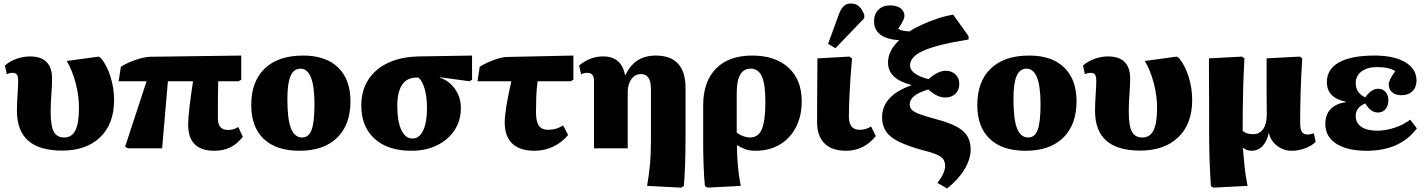

<svg xmlns="http://www.w3.org/2000/svg" viewBox="-20 -849 8153 1099"><path d="M335 13Q77 13 77 -214Q77 -263 80.5 -307.5Q84 -352 84 -387Q84 -411 77 -421.5Q70 -432 52 -432Q34 -432 19 -424L8 -474Q35 -498 73.5 -512Q112 -526 151 -526Q278 -526 278 -399Q278 -357 274 -308.5Q270 -260 270 -210Q270 -128 288 -95Q306 -62 348 -62Q391 -62 411.5 -102.5Q432 -143 432 -232Q432 -302 413 -374Q394 -446 362 -500L545 -525L559 -515Q593 -473 613 -408.5Q633 -344 633 -276Q633 -140 553.5 -63.5Q474 13 335 13Z M1207 14Q1057 14 1057 -135Q1057 -173 1065 -240.5Q1073 -308 1085 -384H941L908 0H713L696 -9L819 -384H659L672 -467Q690 -479 720.5 -492.5Q751 -506 783 -514.5Q815 -523 836 -524L1361 -531V-393L1346 -384H1229Q1228 -338 1227.5 -290Q1227 -242 1227 -175Q1227 -138 1241.5 -121.5Q1256 -105 1287 -105Q1316 -105 1344 -122L1370 -66Q1337 -24 1297 -5Q1257 14 1207 14Z M1694 14Q1561 14 1489.5 -54Q1418 -122 1418 -248Q1418 -383 1495.5 -457Q1573 -531 1715 -531Q1845 -531 1915.5 -462.5Q1986 -394 1986 -269Q1986 -135 1909.5 -60.5Q1833 14 1694 14ZM1710 -62Q1747 -62 1763.5 -105.5Q1780 -149 1780 -252Q1780 -456 1700 -456Q1661 -456 1643 -414Q1625 -372 1625 -282Q1625 -166 1645.5 -114Q1666 -62 1710 -62Z M2334 14Q2200 14 2124 -55Q2048 -124 2048 -245Q2048 -330 2088 -392.5Q2128 -455 2202 -489.5Q2276 -524 2378 -526L2682 -531V-393L2667 -384L2497 -407V-405Q2551 -387 2584.5 -339.5Q2618 -292 2618 -232Q2618 -159 2582 -104Q2546 -49 2482 -17.5Q2418 14 2334 14ZM2341 -56Q2380 -56 2402 -102Q2424 -148 2424 -231Q2424 -292 2411.5 -337.5Q2399 -383 2376 -405H2365Q2254 -405 2254 -241Q2254 -155 2277 -105.5Q2300 -56 2341 -56Z M3040 14Q2956 14 2912.5 -27Q2869 -68 2869 -147Q2869 -183 2878.5 -242.5Q2888 -302 2907 -384H2713L2726 -467Q2746 -480 2775 -493Q2804 -506 2833.5 -514.5Q2863 -523 2884 -523L3262 -531V-393L3247 -384H3057Q3051 -334 3049.5 -295Q3048 -256 3048 -207Q3048 -153 3064.5 -129.5Q3081 -106 3118 -106Q3164 -106 3203 -131L3232 -77Q3198 -34 3147 -10Q3096 14 3040 14Z M3879 225 3684 215Q3696 145 3701 86Q3706 27 3706 -47V-335Q3706 -382 3692 -403.5Q3678 -425 3648 -425Q3615 -425 3594 -396Q3573 -367 3573 -322V0H3380V-387Q3380 -432 3342 -432Q3323 -432 3306 -424L3295 -474Q3356 -526 3433 -526Q3537 -526 3558 -419H3560Q3612 -531 3733 -531Q3904 -531 3904 -345V-66Q3904 18 3901.5 91.5Q3899 165 3894 216Z M4030 225 4015 216Q4010 169 4007.5 102Q4005 35 4005 -27V-246Q4005 -382 4078.5 -456.5Q4152 -531 4285 -531Q4418 -531 4493.5 -461.5Q4569 -392 4569 -270Q4569 -185 4536 -121Q4503 -57 4443.5 -21.5Q4384 14 4304 14Q4270 14 4246 5Q4222 -4 4199 -18H4198Q4199 49 4204 104.5Q4209 160 4220 215ZM4273 -62Q4320 -62 4340.5 -109Q4361 -156 4361 -268Q4361 -367 4341 -411.5Q4321 -456 4277 -456Q4197 -456 4197 -319V-91Q4210 -79 4232 -70.5Q4254 -62 4273 -62Z M4823 14Q4742 14 4699.5 -28Q4657 -70 4657 -150Q4657 -170 4657 -208Q4657 -246 4657.5 -293Q4658 -340 4658 -385.5Q4658 -431 4658.5 -466Q4659 -501 4659 -515L4842 -525L4857 -515Q4847 -399 4843 -316Q4839 -233 4839 -181Q4839 -106 4901 -106Q4937 -106 4966 -125L4993 -70Q4958 -27 4915.5 -6.5Q4873 14 4823 14ZM4762 -573 4720 -598 4782 -768Q4795 -801 4810.5 -815Q4826 -829 4851 -829Q4904 -829 4927 -764V-745Z M5401 230 5346 198Q5390 140 5390 101Q5390 67 5366 49Q5342 31 5274 14Q5183 -10 5129 -36Q5075 -62 5052 -96Q5029 -130 5029 -177Q5029 -302 5197 -361V-362Q5128 -381 5095.5 -412.5Q5063 -444 5063 -491Q5063 -559 5127 -619Q5057 -623 5020 -650.5Q4983 -678 4983 -727Q4983 -769 5008 -793.5Q5033 -818 5076 -818Q5113 -818 5135 -801.5Q5157 -785 5157 -758Q5157 -747 5149.5 -731.5Q5142 -716 5121 -684Q5137 -672 5186 -669Q5218 -690 5261 -709.5Q5304 -729 5350 -744Q5396 -759 5436 -765L5524 -642V-623Q5345 -594 5267 -559.5Q5189 -525 5189 -475Q5189 -449 5216 -429Q5243 -409 5295 -396Q5349 -444 5393 -444Q5427 -444 5449 -423Q5471 -402 5471 -368Q5471 -334 5449 -312.5Q5427 -291 5392 -291Q5367 -291 5345.5 -301Q5324 -311 5293 -337Q5187 -305 5187 -252Q5187 -234 5199.5 -220.5Q5212 -207 5247 -194.5Q5282 -182 5348 -164Q5452 -136 5494 -97.5Q5536 -59 5536 7Q5536 62 5500.5 120.5Q5465 179 5401 230Z M5850 14Q5717 14 5645.5 -54Q5574 -122 5574 -248Q5574 -383 5651.5 -457Q5729 -531 5871 -531Q6001 -531 6071.5 -462.5Q6142 -394 6142 -269Q6142 -135 6065.5 -60.5Q5989 14 5850 14ZM5866 -62Q5903 -62 5919.5 -105.5Q5936 -149 5936 -252Q5936 -456 5856 -456Q5817 -456 5799 -414Q5781 -372 5781 -282Q5781 -166 5801.5 -114Q5822 -62 5866 -62Z M6506 13Q6248 13 6248 -214Q6248 -263 6251.5 -307.5Q6255 -352 6255 -387Q6255 -411 6248 -421.5Q6241 -432 6223 -432Q6205 -432 6190 -424L6179 -474Q6206 -498 6244.5 -512Q6283 -526 6322 -526Q6449 -526 6449 -399Q6449 -357 6445 -308.5Q6441 -260 6441 -210Q6441 -128 6459 -95Q6477 -62 6519 -62Q6562 -62 6582.5 -102.5Q6603 -143 6603 -232Q6603 -302 6584 -374Q6565 -446 6533 -500L6716 -525L6730 -515Q6764 -473 6784 -408.5Q6804 -344 6804 -276Q6804 -140 6724.5 -63.5Q6645 13 6506 13Z M6926 225 6911 216Q6906 139 6903.5 64.5Q6901 -10 6901 -90Q6901 -110 6901 -150Q6901 -190 6901 -240.5Q6901 -291 6900.5 -343.5Q6900 -396 6900 -441.5Q6900 -487 6900 -515L7089 -525L7103 -515Q7098 -423 7096 -349.5Q7094 -276 7093.5 -215.5Q7093 -155 7093 -100Q7114 -81 7153 -81Q7190 -81 7210.5 -110.5Q7231 -140 7231 -194Q7231 -214 7230.5 -252.5Q7230 -291 7230 -338.5Q7230 -386 7230 -433Q7230 -480 7230 -515L7420 -525L7434 -515Q7431 -470 7428.5 -417.5Q7426 -365 7424.5 -313.5Q7423 -262 7422.5 -218Q7422 -174 7422 -145Q7422 -110 7432 -94.5Q7442 -79 7463 -79Q7473 -79 7481.5 -81Q7490 -83 7500 -86L7511 -37Q7486 -13 7449 0.5Q7412 14 7374 14Q7327 14 7290 -14.5Q7253 -43 7243 -88H7242Q7233 -41 7207 -13.5Q7181 14 7144 14Q7116 14 7096 -3H7094Q7098 48 7104 105Q7110 162 7121 215Z M7803 14Q7691 14 7628.5 -26.5Q7566 -67 7566 -140Q7566 -192 7596 -224Q7626 -256 7683 -264V-267Q7575 -289 7575 -379Q7575 -453 7644.5 -492Q7714 -531 7847 -531Q7959 -531 8023.5 -493Q8088 -455 8088 -388Q8088 -349 8064.5 -326.5Q8041 -304 8001 -304Q7968 -304 7948.5 -321Q7929 -338 7929 -367Q7929 -389 7966 -442Q7931 -465 7862 -465Q7806 -465 7773 -440Q7740 -415 7740 -373Q7740 -316 7795 -292Q7830 -341 7868 -341Q7895 -341 7911 -322.5Q7927 -304 7927 -274Q7927 -243 7910.5 -224Q7894 -205 7867 -205Q7825 -205 7795 -257Q7740 -235 7740 -185Q7740 -145 7772 -123Q7804 -101 7862 -101Q7912 -101 7963 -118Q8014 -135 8052 -164L8090 -114Q7994 14 7803 14Z"/></svg>

Font: Literata 36pt ExtraBold
Style: Regular
Weight: 800
Designer: Latin by Veronika Burian and Jose Scaglione. Greek by Irene Vlachou. Cyrillic by Vera Evstafieva.
Foundry: TypeTogether
Version: Version 3.002